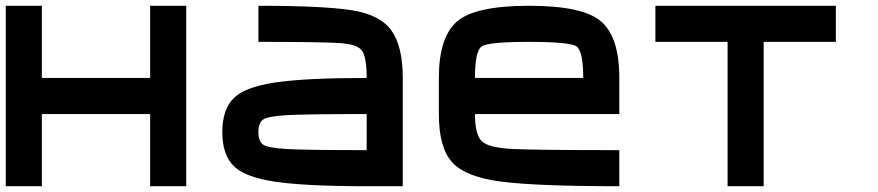

<svg xmlns="http://www.w3.org/2000/svg" viewBox="-20 -645 3040 665"><path d="M125 -375H500V-625H625V0H500V-250H125V0H0V-625H125Z M1250 -125V-250Q1039.1 -250 972.7 -246.1Q906.2 -242.2 890.6 -230.5Q875 -218.8 875 -187.5Q875 -156.2 890.6 -144.5Q906.2 -132.8 972.7 -128.9Q1039.1 -125 1250 -125ZM1375 -375V0H1250Q1039.1 0 933.6 -15.6Q828.1 -31.2 789.1 -70.3Q750 -109.4 750 -187.5Q750 -265.6 789.1 -304.7Q828.1 -343.8 933.6 -359.4Q1039.1 -375 1250 -375Q1250 -445.3 1234.4 -468.8Q1218.8 -492.2 1152.3 -496.1Q1085.9 -500 875 -500V-625Q1101.6 -625 1199.2 -609.4Q1296.9 -593.8 1335.9 -539.1Q1375 -484.4 1375 -375Z M2000 -375Q2000 -468.8 1976.6 -484.4Q1953.1 -500 1812.5 -500Q1671.9 -500 1648.4 -484.4Q1625 -468.8 1625 -375ZM1500 -250V-375Q1500 -515.6 1562.5 -570.3Q1625 -625 1812.5 -625Q2000 -625 2062.5 -570.3Q2125 -515.6 2125 -375V-250H1625Q1625 -179.7 1648.4 -156.2Q1671.9 -132.8 1757.8 -128.9Q1843.8 -125 2125 -125V0Q1843.8 0 1718.8 -15.6Q1593.8 -31.2 1546.9 -82Q1500 -132.8 1500 -250Z M2875 -625V-500H2625V0H2500V-500H2250V-625Z"/></svg>

Font: CraftyPE
Style: Regular
Weight: 400
Designer: Erek Butcher
Foundry: Haunted Coop
Version: Version 0.018;April 4, 2024;FontCreator 15.0.0.2962 64-bit